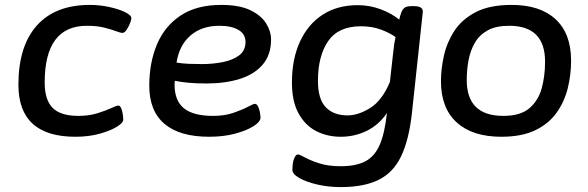

<svg xmlns="http://www.w3.org/2000/svg" viewBox="-20 -550 2396 782"><path d="M287 7Q55 7 55 -205Q55 -362 130 -446Q205 -530 346 -530Q386 -530 425 -521.5Q464 -513 489.5 -500.5Q515 -488 515 -476Q515 -469 509.5 -455Q504 -441 495.5 -428.5Q487 -416 479 -416Q471 -416 452.5 -423Q434 -430 404.5 -437.5Q375 -445 334 -445Q162 -445 162 -214Q162 -143 194.5 -110.5Q227 -78 299 -78Q342 -78 376 -88.5Q410 -99 432.5 -109.5Q455 -120 462 -120Q469 -120 473.5 -109.5Q478 -99 480 -85Q482 -71 482 -62Q482 -50 456.5 -34Q431 -18 386.5 -5.5Q342 7 287 7Z M832 7Q712 7 650 -45.5Q588 -98 588 -201Q588 -295 619.5 -369.5Q651 -444 716 -487Q781 -530 881 -530Q955 -530 999.5 -508.5Q1044 -487 1064 -454.5Q1084 -422 1084 -389Q1084 -327 1050 -287Q1016 -247 956.5 -228.5Q897 -210 821 -210Q779 -210 747 -213Q715 -216 692 -221Q691 -214 691 -205Q691 -140 729 -109Q767 -78 848 -78Q895 -78 931 -90.5Q967 -103 989.5 -115Q1012 -127 1018 -127Q1026 -127 1031 -116.5Q1036 -106 1038.5 -92.5Q1041 -79 1041 -71Q1041 -54 1012.5 -36Q984 -18 937 -5.5Q890 7 832 7ZM803 -289Q846 -289 887 -297Q928 -305 954 -324.5Q980 -344 980 -379Q980 -411 951.5 -428Q923 -445 874 -445Q802 -445 756 -405.5Q710 -366 699 -295Q724 -291 750.5 -290Q777 -289 803 -289Z M1368 212Q1317 212 1272 201.5Q1227 191 1199 175Q1171 159 1171 142Q1171 112 1178 95.5Q1185 79 1193 79Q1200 79 1221.5 91Q1243 103 1279.5 115Q1316 127 1368 127Q1430 127 1468 107Q1506 87 1526.5 40Q1547 -7 1556 -90Q1524 -42 1474.5 -17.5Q1425 7 1368 7Q1313 7 1268 -16Q1223 -39 1196 -88Q1169 -137 1169 -214Q1169 -309 1201.5 -380Q1234 -451 1294 -490Q1354 -529 1437 -529Q1486 -529 1531 -512Q1576 -495 1606 -470Q1608 -479 1610.5 -487.5Q1613 -496 1616 -503Q1622 -516 1631 -520.5Q1640 -525 1656 -525H1666Q1704 -525 1702 -501L1658 -92Q1646 19 1614 86Q1582 153 1522 182.5Q1462 212 1368 212ZM1396 -80Q1439 -80 1487.5 -110Q1536 -140 1568 -216L1582 -341Q1584 -360 1586 -373Q1588 -386 1591 -399Q1568 -416 1531.5 -429.5Q1495 -443 1450 -443Q1358 -443 1316.5 -382.5Q1275 -322 1275 -221Q1275 -146 1307 -113Q1339 -80 1396 -80Z M2022 7Q1904 7 1840 -51.5Q1776 -110 1776 -219Q1776 -269 1788 -323Q1800 -377 1830.5 -424Q1861 -471 1917.5 -500.5Q1974 -530 2064 -530Q2180 -530 2243 -471.5Q2306 -413 2306 -303Q2306 -246 2292.5 -191Q2279 -136 2247 -91Q2215 -46 2160 -19.5Q2105 7 2022 7ZM2030 -78Q2100 -78 2136.5 -109.5Q2173 -141 2186.5 -191Q2200 -241 2200 -299Q2200 -445 2054 -445Q2000 -445 1966.5 -426.5Q1933 -408 1914.5 -376.5Q1896 -345 1888.5 -305.5Q1881 -266 1881 -224Q1881 -78 2030 -78Z"/></svg>

Font: Asap Semi Expanded Semi Expanded Medium
Style: Italic
Weight: 500
Width: 6
Italic angle: -6°
Designer: Pablo Cosgaya
Foundry: Omnibus-Type
Version: Version 3.001; ttfautohint (v1.8.4.7-5d5b)